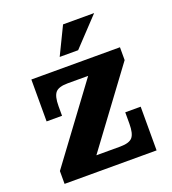

<svg xmlns="http://www.w3.org/2000/svg" viewBox="-130 -803 805 900"><g transform="rotate(-20 272.5 -352.5)"><path d="M38 -64 315 -438 501 -449 224 -75ZM38 0V-64L224 -75H497V0ZM59 -304V-438H213Q168 -438 152 -419.5Q136 -401 136 -352V-304ZM342 -75Q388 -75 404 -93.5Q420 -112 420 -161V-218H497V-75ZM59 -438V-513H501V-449L315 -438ZM220 -567 287 -705H442L312 -567Z"/></g></svg>

Font: Montagu Slab 144pt SemiBold
Style: Regular
Weight: 600
Version: Version 1.000